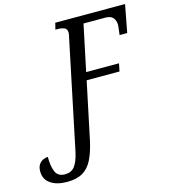

<svg xmlns="http://www.w3.org/2000/svg" viewBox="-230 -821 1033 1169"><g transform="rotate(-15 286.5 -236.5)"><path d="M48 241Q-17 241 -56 214Q-95 187 -95 137Q-95 109 -83.5 93Q-72 77 -56 70Q-40 63 -27 63Q-28 119 -13 156Q2 193 47 193Q87 193 108.5 165.5Q130 138 143 80L286 -605Q288 -612 289.5 -620.5Q291 -629 291 -634Q291 -659 273.5 -666Q256 -673 230 -673H218L228 -714H668L635 -540H587Q589 -557 591.5 -576.5Q594 -596 594 -601Q594 -629 579.5 -647Q565 -665 531 -665H393L332 -375H539L529 -326H322L245 40Q230 106 207.5 151Q185 196 147 218.5Q109 241 48 241Z"/></g></svg>

Font: Noto Serif Condensed
Style: Italic
Weight: 400
Width: 3
Italic angle: -12°
Designer: Monotype Design Team
Foundry: Monotype Imaging Inc.
Version: Version 2.014; ttfautohint (v1.8.4.7-5d5b)